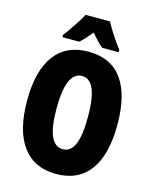

<svg xmlns="http://www.w3.org/2000/svg" viewBox="-135 -1016 891 1115"><g transform="rotate(15 310.5 -458.5)"><path d="M582 -358Q582 -178 513 -84Q444 10 311 10Q179 10 109 -84.5Q39 -179 39 -359Q39 -538 108.5 -631.5Q178 -725 311 -725Q445 -725 513.5 -632Q582 -539 582 -358ZM216 -358Q216 -139 311 -139Q359 -139 382 -192.5Q405 -246 405 -358Q405 -471 381.5 -525Q358 -579 311 -579Q216 -579 216 -358ZM385 -927Q419 -862 480 -781V-767H381Q351 -791 311 -840Q267 -787 243 -767H142V-781Q156 -798 175 -826Q194 -854 212 -882Q230 -910 238 -927Z"/></g></svg>

Font: Noto Sans Malayalam ExtraCondensed Black
Style: Regular
Weight: 900
Width: 2
Designer: Jelle Bosma - Monotype Design Team
Foundry: Monotype Imaging Inc.
Version: Version 2.104; ttfautohint (v1.8.4.7-5d5b)